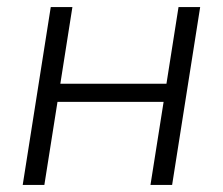

<svg xmlns="http://www.w3.org/2000/svg" viewBox="-20 -521 629 541"><path d="M44 0 123 -501H184L150 -285H449L483 -501H544L465 0H404L441 -234H142L105 0Z"/></svg>

Font: Mulish Light
Style: Italic
Weight: 300
Italic angle: -9°
Designer: Vernon Adams
Foundry: Vernon Adams
Version: Version 3.603; ttfautohint (v1.8.3)